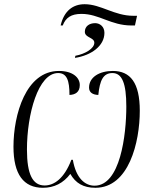

<svg xmlns="http://www.w3.org/2000/svg" viewBox="-20 -882 726 912"><path d="M268 -761H278C292 -798 318 -816 367 -816C451 -816 507 -761 604 -761H621L631 -807H613C523 -807 459 -862 382 -862C326 -862 284 -830 268 -761ZM338 -617 336 -607C414 -619 476 -664 476 -726C476 -756 454 -772 432 -772C404 -772 383 -757 383 -731C383 -702 428 -705 428 -679C428 -652 386 -626 338 -617ZM184 10C237 10 281 -12 314 -56C339 -12 376 10 433 10C592 10 644 -206 644 -356C644 -489 599 -545 516 -545C453 -545 403 -516 403 -466C403 -443 420 -432 447 -431C454 -500 470 -535 514 -535C560 -535 580 -486 580 -376C580 -240 551 0 429 0C384 0 341 -35 326 -123H319C285 -34 237 -1 192 -1C136 -1 108 -52 108 -172C108 -339 161 -535 256 -535C298 -535 310 -499 310 -431C337 -432 359 -444 359 -478C359 -514 325 -545 260 -545C103 -545 44 -338 44 -185C44 -54 92 10 184 10Z"/></svg>

Font: Noto Serif Display Light
Style: Italic
Weight: 300
Italic angle: -12°
Designer: Monotype Design Team
Foundry: Monotype Imaging Inc.
Version: Version 2.009